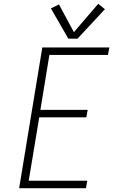

<svg xmlns="http://www.w3.org/2000/svg" viewBox="-20 -983 616 1003"><path d="M80 0H429L436 -39H130L185 -370H431L438 -409H191L238 -696H544L551 -735H201ZM337 -781H385L528 -935L493 -963L366 -815L288 -960L246 -939Z"/></svg>

Font: Iosevka Sparkle Extralight
Style: Italic
Weight: 200
Italic angle: -9°
Designer: Belleve Invis
Foundry: Belleve Invis
Version: Version 4.5.0; ttfautohint (v1.8.3)